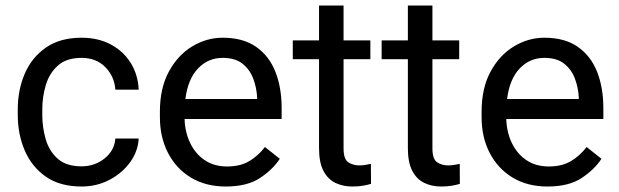

<svg xmlns="http://www.w3.org/2000/svg" viewBox="-20 -677 2278 707"><path d="M280.3 -64.5Q328.6 -64.5 365 -93.5Q401.4 -122.6 404.8 -167H490.7Q488.3 -120.1 459.2 -79.8Q430.2 -39.6 383.3 -14.9Q336.4 9.8 280.3 9.8Q200.7 9.8 148.7 -26.6Q96.7 -63 71 -123Q45.4 -183.1 45.4 -253.9V-274.4Q45.4 -345.2 71 -405.3Q96.7 -465.3 148.9 -501.7Q201.2 -538.1 280.3 -538.1Q342.3 -538.1 388.7 -512.9Q435.1 -487.8 461.7 -444.6Q488.3 -401.4 490.7 -346.7H404.8Q401.4 -395.5 367.9 -429.7Q334.5 -463.9 280.3 -463.9Q224.6 -463.9 193.1 -435.5Q161.6 -407.2 148.7 -363.8Q135.7 -320.3 135.7 -274.4V-253.9Q135.7 -207.5 148.4 -164.1Q161.1 -120.6 192.6 -92.5Q224.1 -64.5 280.3 -64.5Z M811.5 9.8Q737.8 9.8 683.3 -22.9Q628.9 -55.7 598.9 -113.5Q568.8 -171.4 568.8 -245.6V-266.1Q568.8 -352.5 601.8 -413.3Q634.8 -474.1 687.7 -506.1Q740.7 -538.1 799.8 -538.1Q875.5 -538.1 923.6 -504.2Q971.7 -470.2 994.4 -411.9Q1017.1 -353.5 1017.1 -279.3V-238.8H659.7Q661.1 -190.4 680.2 -150.6Q699.2 -110.8 733.6 -87.4Q768.1 -64 816.4 -64Q864.3 -64 897.5 -83.5Q930.7 -103 955.6 -135.7L1010.3 -92.3Q984.9 -53.2 937.5 -21.7Q890.1 9.8 811.5 9.8ZM799.8 -463.9Q746.1 -463.9 709 -424.8Q671.9 -385.7 662.6 -312.5H926.8V-319.3Q924.8 -354.5 912.4 -387.7Q899.9 -420.9 873 -442.4Q846.2 -463.9 799.8 -463.9Z M1343.8 -528.3V-459H1245.1V-130.9Q1245.1 -90.3 1262.9 -79.1Q1280.8 -67.9 1303.2 -67.9Q1314.5 -67.9 1326.9 -70.1Q1339.4 -72.3 1345.7 -73.7L1346.2 0Q1335.4 3.4 1318.1 6.6Q1300.8 9.8 1276.4 9.8Q1243.2 9.8 1215.3 -3.4Q1187.5 -16.6 1171.1 -47.6Q1154.8 -78.6 1154.8 -131.3V-459H1058.1V-528.3H1154.8V-656.7H1245.1V-528.3Z M1670.9 -528.3V-459H1572.3V-130.9Q1572.3 -90.3 1590.1 -79.1Q1607.9 -67.9 1630.4 -67.9Q1641.6 -67.9 1654.1 -70.1Q1666.5 -72.3 1672.9 -73.7L1673.3 0Q1662.6 3.4 1645.3 6.6Q1627.9 9.8 1603.5 9.8Q1570.3 9.8 1542.5 -3.4Q1514.6 -16.6 1498.3 -47.6Q1481.9 -78.6 1481.9 -131.3V-459H1385.3V-528.3H1481.9V-656.7H1572.3V-528.3Z M1996.1 9.8Q1922.4 9.8 1867.9 -22.9Q1813.5 -55.7 1783.4 -113.5Q1753.4 -171.4 1753.4 -245.6V-266.1Q1753.4 -352.5 1786.4 -413.3Q1819.3 -474.1 1872.3 -506.1Q1925.3 -538.1 1984.4 -538.1Q2060.1 -538.1 2108.2 -504.2Q2156.2 -470.2 2179 -411.9Q2201.7 -353.5 2201.7 -279.3V-238.8H1844.2Q1845.7 -190.4 1864.7 -150.6Q1883.8 -110.8 1918.2 -87.4Q1952.6 -64 2001 -64Q2048.8 -64 2082 -83.5Q2115.2 -103 2140.1 -135.7L2194.8 -92.3Q2169.4 -53.2 2122.1 -21.7Q2074.7 9.8 1996.1 9.8ZM1984.4 -463.9Q1930.7 -463.9 1893.6 -424.8Q1856.4 -385.7 1847.2 -312.5H2111.3V-319.3Q2109.4 -354.5 2096.9 -387.7Q2084.5 -420.9 2057.6 -442.4Q2030.8 -463.9 1984.4 -463.9Z"/></svg>

Font: Vazirmatn UI
Style: Regular
Weight: 400
Designer: Saber Rastikerdar
Foundry: Saber Rastikerdar
Version: Version 33.003